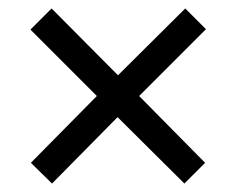

<svg xmlns="http://www.w3.org/2000/svg" viewBox="-20 -580 560 454"><path d="M418 -560 259 -402 102 -560 52 -510 209 -353 53 -195 103 -146 258 -303 416 -146 465 -195 309 -353 467 -511Z"/></svg>

Font: Noto Sans Lao UI SemCond
Style: Regular
Weight: 400
Width: 4
Designer: Monotype Design Team
Foundry: Monotype Imaging Inc.
Version: Version 2.000